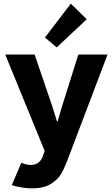

<svg xmlns="http://www.w3.org/2000/svg" viewBox="-20 -826 618 1059"><path d="M44.9 195.3 97.7 71.3Q108.9 77.1 122.8 80.3Q136.7 83.5 149.4 84Q203.6 84 220.7 23.4L226.1 5.9L8.8 -525.4H170.9L270.5 -233.4L293.9 -157.2H297.9L320.3 -233.4L412.1 -525.4H573.2L351.6 58.6Q334.5 104 316.4 134.5Q298.3 165 259.3 189Q220.2 212.9 156.2 212.9Q127.9 212.9 97.7 207.8Q67.4 202.6 44.9 195.3ZM228 -619.1 370.6 -805.7 458.5 -719.7 292.5 -564.5Z"/></svg>

Font: Reddit Sans Strawberry ExBold
Style: Regular
Weight: 800
Designer: Stephen Hutchings
Foundry: Reddit
Version: Version 1.013